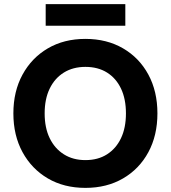

<svg xmlns="http://www.w3.org/2000/svg" viewBox="-20 -901 830 933"><path d="M395 12Q291 12 212.5 -34Q134 -80 89.5 -161.5Q45 -243 45 -350Q45 -457 89.5 -538.5Q134 -620 212.5 -666Q291 -712 395 -712Q499 -712 578 -666Q657 -620 701 -538.5Q745 -457 745 -350Q745 -243 701 -161.5Q657 -80 578 -34Q499 12 395 12ZM395 -123Q456 -123 500 -151Q544 -179 568 -229.5Q592 -280 592 -350Q592 -420 568 -470.5Q544 -521 500 -548.5Q456 -576 395 -576Q335 -576 290.5 -548.5Q246 -521 221.5 -470.5Q197 -420 197 -350Q197 -280 221.5 -229.5Q246 -179 290.5 -151Q335 -123 395 -123ZM202 -776V-881H589V-776Z"/></svg>

Font: DM Sans 18pt Black
Style: Regular
Weight: 900
Designer: Colophon Foundry, Jonny Pinhorn
Foundry: Colophon Foundry
Version: Version 4.004;gftools[0.9.30]